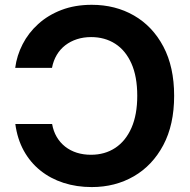

<svg xmlns="http://www.w3.org/2000/svg" viewBox="-20 -757 780 787"><path d="M356.1 -737.3Q453 -737.3 529.3 -693.3Q605.6 -649.3 649.7 -566Q693.8 -482.7 693.8 -364.3Q693.8 -245.6 649.3 -162Q604.8 -78.4 528.4 -34.3Q452 9.8 356.1 9.8Q294 9.8 240.5 -7.5Q186.9 -24.8 145.5 -58.1Q104 -91.3 77.5 -139.3Q51 -187.4 42.8 -248.8H193.6Q198.8 -219.1 212.6 -195.6Q226.4 -172.2 247.3 -155.8Q268.2 -139.5 294.9 -131Q321.7 -122.6 352.9 -122.6Q409.9 -122.6 452.6 -150.9Q495.3 -179.2 519 -233.2Q542.6 -287.1 542.6 -364.3Q542.6 -443.3 518.7 -496.8Q494.8 -550.4 452.2 -577.7Q409.6 -605 353.4 -605Q322.5 -605 295.7 -596.4Q269 -587.8 247.8 -571.6Q226.6 -555.3 212.7 -531.9Q198.8 -508.5 193.1 -478.8H42.3Q48.9 -529.4 72.7 -575.7Q96.4 -622.1 136.7 -658.6Q176.9 -695.1 232.1 -716.2Q287.2 -737.3 356.1 -737.3Z"/></svg>

Font: Inter Variable LoSnoCo
Style: Regular
Weight: 400
Designer: Rasmus Andersson
Foundry: rsms
Version: Version 4.000;git-a52131595; featfreeze: case,dlig,ss01,ss02